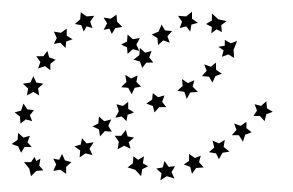

<svg xmlns="http://www.w3.org/2000/svg" viewBox="-46 -309 501 328"><path d="M204 -132 214 -139 215 -150 224 -143 235 -146 231 -135 238 -126H226L218 -117L215 -128ZM257 -154 266 -162 265 -174 275 -167 286 -172 283 -161 292 -152 279 -151 273 -140 269 -152ZM299 -179 307 -188 303 -199 314 -195 323 -202V-190L333 -183L322 -179L317 -168L311 -178ZM333 -212 336 -223 327 -229 338 -231V-241L348 -235L359 -239L353 -224L354 -210L344 -216ZM333 -254 324 -259 315 -252 316 -263 306 -268 316 -274V-286L327 -276L341 -273L332 -266ZM292 -270 281 -267 279 -255 272 -264 261 -261 265 -272 258 -282 272 -281 282 -289V-277ZM248 -256 240 -247 244 -236 233 -240 224 -232 223 -244 213 -250 225 -255 230 -267 236 -257ZM213 -222 209 -211 216 -202H204L197 -193L193 -204L182 -207L192 -215L193 -227L202 -219ZM189 -180 187 -169 195 -161 184 -159 179 -148 173 -159 161 -160 170 -169 168 -181 178 -175ZM173 -135V-123L183 -117L172 -113L170 -102L162 -110L151 -108L157 -119L153 -131L164 -128ZM169 -87 172 -76 183 -74 174 -66 177 -55 166 -60 155 -54 157 -67 150 -77H161ZM182 -42 190 -36 200 -42 198 -30 207 -25 197 -20 195 -8 185 -19 172 -23 181 -30ZM221 -21 232 -23 235 -34 242 -24 253 -25 247 -15 252 -4 239 -8 228 -1 230 -13ZM268 -28 277 -34V-46L287 -39L297 -43L294 -32L302 -23L289 -22L282 -12L279 -24ZM311 -49 320 -57 317 -69 328 -64 338 -70 336 -58 346 -50 334 -48 328 -37 323 -47ZM350 -78 358 -87 354 -98 365 -94 375 -101V-90L384 -83L373 -79L369 -67L362 -78ZM387 -111 393 -120 389 -131 400 -128 409 -136 410 -124 420 -118 409 -114 406 -102 398 -111ZM13 -41 16 -34 23 -38 21 -26 28 -18 16 -17 7 -8 4 -21 -5 -32H7ZM60 -46 65 -35 76 -32 67 -24V-12L57 -19L45 -17L50 -28L45 -38L55 -36ZM94 -73 102 -64 114 -66 107 -55 112 -44 100 -47 90 -40 91 -52 81 -59 92 -62ZM-15 -82 -6 -74 5 -77 1 -66 8 -58H-4L-10 -48L-15 -59L-26 -63L-16 -70ZM123 -110 132 -102 144 -105 139 -94 145 -84 133 -85 125 -76 123 -88 112 -93 122 -98ZM-6 -132 1 -122 12 -121 5 -112 9 -102 -2 -105 -11 -98 -12 -110 -21 -117 -10 -120ZM11 -179 16 -168 28 -166 19 -158 21 -146 11 -152 0 -146 2 -158 -7 -166 6 -168ZM35 -222 38 -211 49 -207 40 -200V-189L31 -196L19 -192L23 -203L16 -213H28ZM172 -250 181 -242 193 -244 187 -233 192 -222 181 -225 172 -217 171 -228 161 -233 171 -238ZM68 -260V-248L78 -242L67 -238L66 -227L57 -236L46 -234L51 -244L46 -255L58 -253ZM153 -284 154 -272 163 -263 151 -261 145 -251 141 -260 131 -258 137 -269 131 -279 143 -277ZM92 -288 102 -281 115 -282 108 -272 112 -261 102 -264 97 -255 93 -266 82 -268 91 -276Z"/></svg>

Font: Santa christmas start
Style: Regular
Weight: 400
Designer: MUHAMMAD YONI
Version: Version 001.000